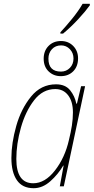

<svg xmlns="http://www.w3.org/2000/svg" viewBox="-20 -981 493 1011"><path d="M312 -804Q353 -838 391.5 -879.5Q430 -921 453 -953V-961H415Q393 -923 359.5 -882Q326 -841 298 -811V-804ZM391 -674Q391 -713 365.5 -739Q340 -765 301 -765Q261 -765 235.5 -739Q210 -713 210 -672Q210 -630 236 -605Q262 -580 300 -580Q340 -580 365.5 -605.5Q391 -631 391 -674ZM235 -672Q235 -702 253.5 -722Q272 -742 302 -742Q329 -742 348 -722Q367 -702 367 -673Q367 -643 348 -623.5Q329 -604 301 -604Q235 -604 235 -672ZM66 -144Q66 -223 90 -308.5Q114 -394 159.5 -453Q205 -512 271 -512Q314 -512 339 -479Q364 -446 364 -389Q364 -355 358.5 -319.5Q353 -284 343 -244Q322 -151 269.5 -83.5Q217 -16 155 -16Q66 -16 66 -144ZM313 -109H315L295 0H316L428 -527H407L385 -435H382Q374 -475 349 -506Q324 -537 275 -537Q196 -537 143.5 -472.5Q91 -408 65.5 -317.5Q40 -227 40 -149Q40 -74 69 -32Q98 10 157 10Q204 10 245 -26.5Q286 -63 313 -109Z"/></svg>

Font: Noto Sans Display SemiCondensed Thin
Style: Italic
Weight: 250
Width: 4
Designer: Monotype Design team
Foundry: Monotype Imaging Inc.
Version: 1.000